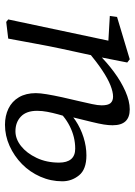

<svg xmlns="http://www.w3.org/2000/svg" viewBox="95 -623 541 771"><g transform="rotate(90 365.5 -237.5)"><path d="M68 8 58 0 146 -415 164 -401 44 -408 48 -437 218 -488 231 -478 207 -356 206 -353 175 -210Q164 -158 154.5 -105.5Q145 -53 135 0ZM481 13Q445 13 416 -1Q387 -15 370.5 -43Q354 -71 354 -111Q354 -128 358.5 -155Q363 -182 370.5 -216.5Q378 -251 387 -288Q393 -314 398 -337Q403 -360 403 -375Q403 -401 394 -411Q385 -421 368 -421Q349 -421 322.5 -410.5Q296 -400 263 -378Q230 -356 190 -323L186 -360H195Q229 -395 268 -424Q307 -453 346.5 -470.5Q386 -488 419 -488Q451 -488 467 -471Q483 -454 483 -419Q483 -403 480 -384Q477 -365 469.5 -334.5Q462 -304 450 -255L452 -246Q445 -222 439 -200Q433 -178 429 -157Q425 -136 425 -116Q425 -73 448 -51Q471 -29 507 -29Q538 -29 566.5 -51.5Q595 -74 614 -114Q633 -154 633 -204Q633 -236 619 -252.5Q605 -269 577 -269Q530 -269 486.5 -247Q443 -225 414 -187L403 -220H411Q432 -249 463.5 -270Q495 -291 531.5 -302.5Q568 -314 604 -314Q660 -314 684 -284.5Q708 -255 708 -217Q708 -171 689.5 -129Q671 -87 639 -55.5Q607 -24 566 -5.5Q525 13 481 13Z"/></g></svg>

Font: Source Serif 4
Style: Italic
Weight: 400
Italic angle: -12°
Designer: Frank Grießhammer
Foundry: Adobe Systems Incorporated
Version: Version 4.004;hotconv 1.0.116;makeotfexe 2.5.65601